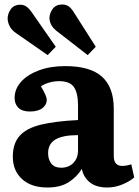

<svg xmlns="http://www.w3.org/2000/svg" viewBox="-20 -820 618 854"><path d="M191 14Q119 14 78 -23.5Q37 -61 37 -123Q37 -182 67.5 -216Q98 -250 162 -265.5Q226 -281 327 -286V-351Q327 -406 309 -432.5Q291 -459 243 -459Q220 -459 198 -452.5Q176 -446 162 -436Q188 -393 188 -376Q188 -354 168.5 -339Q149 -324 113 -324Q79 -324 62 -340.5Q45 -357 45 -384Q45 -424 73.5 -456Q102 -488 153 -507Q204 -526 270 -526Q381 -526 433.5 -479Q486 -432 486 -336V-126Q486 -82 524 -82Q541 -82 564 -89L577 -31Q557 -13 524 0.5Q491 14 457 14Q408 14 379.5 -9Q351 -32 344 -69Q323 -34 286 -10Q249 14 191 14ZM252 -74Q285 -74 306 -95Q327 -116 327 -151V-219Q259 -219 226.5 -199.5Q194 -180 194 -139Q194 -110 208.5 -92Q223 -74 252 -74ZM370 -575 236 -679Q217 -693 208.5 -708.5Q200 -724 200 -740Q200 -760 214 -780Q228 -800 257 -800Q271 -800 282.5 -793.5Q294 -787 306 -769L406 -612ZM192 -575 51 -673Q32 -686 23 -703.5Q14 -721 14 -738Q14 -759 28 -779Q42 -799 71 -799Q84 -799 95.5 -792Q107 -785 120 -767L228 -612Z"/></svg>

Font: Literata 12pt
Style: Bold
Weight: 700
Designer: Latin by Veronika Burian and Jose Scaglione. Greek by Irene Vlachou. Cyrillic by Vera Evstafieva.
Foundry: TypeTogether
Version: Version 3.002